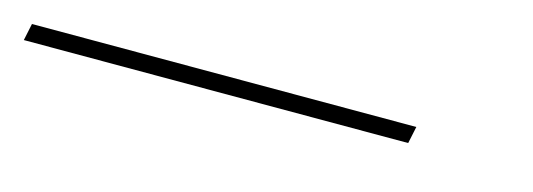

<svg xmlns="http://www.w3.org/2000/svg" viewBox="-18 -63 575 207"><g transform="rotate(15 269.5 40.5)"><path d="M1 50 5 31H434L430 50Z"/></g></svg>

Font: DM Sans 11pt Thin
Style: Italic
Weight: 250
Italic angle: -10°
Version: Version 4.004;gftools[0.9.30]